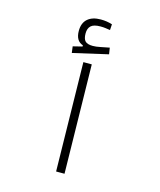

<svg xmlns="http://www.w3.org/2000/svg" viewBox="-120 -903 826 990"><g transform="rotate(15 293.0 -408.5)"><path d="M274.4 0 264.2 -581.1H309.1L319.3 0ZM194.3 -611.3 189.9 -645.5 239.3 -657.7V-664.1Q199.7 -677.2 199.7 -731Q199.7 -773.4 224.9 -795.2Q250 -816.9 294.9 -816.9Q327.6 -816.9 356 -807.6L354 -776.4Q341.3 -778.3 329.6 -780Q317.9 -781.7 302.2 -781.7Q266.1 -781.7 251.5 -767.8Q236.8 -753.9 236.8 -727.5Q236.8 -697.8 248.8 -686Q260.7 -674.3 289.1 -674.3Q306.2 -674.3 329.6 -679.2Q353 -684.1 376.5 -688.5L381.8 -654.3Z"/></g></svg>

Font: Cascadia Mono ExtraLight
Style: Regular
Weight: 200
Monospace: yes
Designer: Aaron Bell
Foundry: Saja Typeworks
Version: Version 2404.023; ttfautohint (v1.8.4)